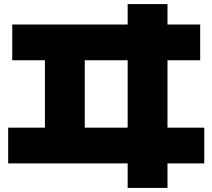

<svg xmlns="http://www.w3.org/2000/svg" viewBox="-20 -830 1040 940"><path d="M605 90V-30H20V-205H200V-535H40V-710H605V-810H800V-710H960V-535H800V-205H980V-30H800V90ZM395 -205H605V-535H395Z"/></svg>

Font: M PLUS 2 Black
Style: Regular
Weight: 900
Designer: Coji Morishita
Foundry: UNDERFOREST DESIGN
Version: Version 1.001